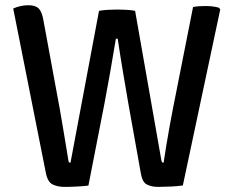

<svg xmlns="http://www.w3.org/2000/svg" viewBox="-20 -710 890 734"><path d="M30.5 -677.5Q58.5 -690 89 -690Q115.5 -690 128 -677.5Q140.5 -665 146 -632.5L208.5 -293.5Q213 -267.5 219.2 -231.2Q225.5 -195 231.2 -159.2Q237 -123.5 241 -99.5Q242 -91.5 243.5 -89.8Q245 -88 249.5 -88L358.5 -668.5Q374 -671.5 393.5 -672.5Q413 -673.5 428 -673.5Q443.5 -673.5 463.2 -672.5Q483 -671.5 496.5 -668.5L596.5 -99.5Q598 -91.5 599.8 -89.8Q601.5 -88 605.5 -88Q610 -118.5 616.2 -156.5Q622.5 -194.5 629.2 -231.2Q636 -268 641 -294L718 -683Q729 -685.5 741.8 -686.2Q754.5 -687 766 -687Q778.5 -687 792 -685.5Q805.5 -684 817 -680.5L822 -674L679 -1Q659.5 2 632 3.2Q604.5 4.5 584 4.5Q559.5 4.5 541.8 -4.5Q524 -13.5 518.5 -47L470.5 -315Q462 -364 450.8 -430.8Q439.5 -497.5 430 -562H423Q412.5 -497.5 400.8 -431.5Q389 -365.5 379.5 -315L318 -0.5Q298.5 2 272.8 3.2Q247 4.5 226.5 4.5Q201.5 4.5 182 -4.5Q162.5 -13.5 155.5 -48Z"/></svg>

Font: Signika SC
Style: Regular
Weight: 400
Designer: Anna Giedryś
Foundry: Anna Giedryś
Version: Version 2.000; ttfautohint (v1.8.3) -l 8 -r 50 -G 200 -x 9 -